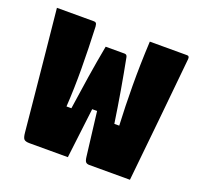

<svg xmlns="http://www.w3.org/2000/svg" viewBox="-102 -662 803 773"><g transform="rotate(20 300.0 -275.0)"><path d="M254 -470H335Q345 -470 347 -459Q360 -392 371.5 -325Q383 -258 393 -190H414Q410 -270 409.5 -360Q409 -450 414 -550H574Q584 -550 583 -537Q570 -404 556.5 -269Q543 -134 529 0H355Q345 0 340 -5Q335 -10 333 -26Q328 -67 322 -116Q316 -165 310 -215H289Q282 -162 276 -107.5Q270 -53 263 0H99Q82 0 75.5 -6Q69 -12 67 -34Q61 -96 52.5 -183Q44 -270 34.5 -365.5Q25 -461 16 -550H175Q181 -550 184 -546.5Q187 -543 188 -532Q192 -440 192.5 -354Q193 -268 188 -190H209Q219 -260 230 -330.5Q241 -401 254 -470Z"/></g></svg>

Font: Recursive Mn Lnr St XBk
Style: Regular
Weight: 1000
Monospace: yes
Version: Version 1.079;hotconv 1.0.112;makeotfexe 2.5.65598; ttfautoh